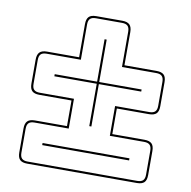

<svg xmlns="http://www.w3.org/2000/svg" viewBox="-82 -810 897 901"><g transform="rotate(10 367.0 -360.0)"><path d="M362 -215V-417H160V-427H362V-629H372V-427H574V-417H372V-215ZM269 -329V-197H465V-329H628Q647 -329 655.5 -337.5Q664 -346 664 -365V-479Q664 -498 655.5 -506.5Q647 -515 628 -515H465V-683Q465 -702 456.5 -710.5Q448 -719 429 -719H305Q286 -719 277.5 -710.5Q269 -702 269 -683V-515H106Q87 -515 78.5 -506.5Q70 -498 70 -479V-365Q70 -346 78.5 -337.5Q87 -329 106 -329ZM160 -89V-99H574V-89ZM475 -197H628Q652 -197 663 -186.5Q674 -176 674 -151V-37Q674 -12 663 -1.5Q652 9 628 9H106Q82 9 71 -1.5Q60 -12 60 -37V-151Q60 -175 71 -186Q82 -197 106 -197H269V-187H106Q87 -187 78.5 -178.5Q70 -170 70 -151V-37Q70 -18 78.5 -9.5Q87 -1 106 -1H628Q647 -1 655.5 -9.5Q664 -18 664 -37V-151Q664 -170 655.5 -178.5Q647 -187 628 -187H465V-197H259V-319H106Q82 -319 71 -329.5Q60 -340 60 -365V-479Q60 -503 71 -514Q82 -525 106 -525H259V-683Q259 -707 269.5 -718Q280 -729 305 -729H429Q453 -729 464 -718Q475 -707 475 -683V-525H628Q652 -525 663 -514.5Q674 -504 674 -479V-365Q674 -340 663 -329.5Q652 -319 628 -319H475Z"/></g></svg>

Font: Bungee Outline
Style: Regular
Weight: 400
Designer: David Jonathan Ross
Foundry: David Jonathan Ross
Version: Version 1.000;PS 1.0;hotconv 1.0.72;makeotf.lib2.5.5900